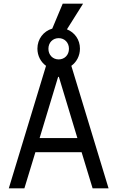

<svg xmlns="http://www.w3.org/2000/svg" viewBox="-20 -1027 640 1047"><path d="M113 0 173 -197H425L485 0H572L369 -668C398 -689 416 -723 416 -762C416 -810 388 -850 345 -867L433 -1007H322L265 -871C217 -857 184 -814 184 -762C184 -723 202 -689 231 -668L28 0ZM196 -274 297 -608H301L402 -274ZM300 -703C268 -703 244 -727 244 -761C244 -795 268 -819 300 -819C332 -819 356 -795 356 -761C356 -727 332 -703 300 -703Z"/></svg>

Font: CommitMonoNiceRocks
Style: Regular
Weight: 400
Monospace: yes
Designer: Eigil Nikolajsen
Foundry: Eigil Nikolajsen
Version: Version 1.143